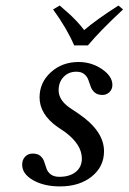

<svg xmlns="http://www.w3.org/2000/svg" viewBox="-20 -664 465 694"><path d="M60.1 -68.8Q60.1 -86.4 70.8 -97.7Q81.5 -108.9 98.1 -108.9Q116.2 -108.9 126 -100.3Q135.7 -91.8 139.9 -79.3Q144 -66.9 148.2 -54.4Q152.3 -42 163.8 -33.4Q175.3 -24.9 194.8 -24.9Q231.9 -24.9 253.9 -42.7Q275.9 -60.5 275.9 -90.8Q275.9 -141.6 214.8 -187L188 -205.1Q123 -251 123 -312Q123 -365.7 163.8 -402.8Q204.6 -439.9 264.2 -439.9Q310.5 -439.9 348.4 -414.3Q386.2 -388.7 386.2 -356.9Q386.2 -341.3 375.7 -331.1Q365.2 -320.8 350.1 -320.8Q333 -320.8 322.8 -329.3Q312.5 -337.9 308.1 -350.3Q303.7 -362.8 299.3 -375.2Q294.9 -387.7 284.4 -396.2Q273.9 -404.8 255.9 -404.8Q228 -404.8 210 -386Q191.9 -367.2 191.9 -337.9Q191.9 -301.8 232.9 -273.9L264.2 -252.9Q356 -190.4 356 -117.2Q356 -61.5 311.5 -25.9Q267.1 9.8 196.8 9.8Q139.2 9.8 99.6 -12.7Q60.1 -35.2 60.1 -68.8ZM297.9 -500H248Q221.7 -561.5 171.9 -629.9L195.8 -644Q219.2 -623.5 229 -615Q238.8 -606.4 255.1 -589.4Q271.5 -572.3 284.2 -555.2Q330.6 -594.7 408.2 -644L424.8 -629.9Q340.8 -551.8 297.9 -500Z"/></svg>

Font: Common Serif News
Style: Italic
Weight: 450
Italic angle: -12°
Designer: Philipp H. Poll, Khaled Hosny
Foundry: Stefan Peev, Context Ltd.
Version: Version 1.026